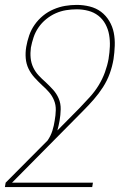

<svg xmlns="http://www.w3.org/2000/svg" viewBox="-40 -548 560 783"><path d="M336 215H-20L-17 197L154 25Q167 6 173.5 -14.5Q180 -35 183 -56H203Q201 -46 199 -36Q197 -26 194 -16L285 -108Q306 -130 326.5 -152.5Q347 -175 362.5 -200.5Q378 -226 388 -253.5Q398 -281 403 -309V-310Q407 -334 408 -358.5Q409 -383 405 -406Q401 -429 390 -449.5Q379 -470 361 -484Q343 -498 320 -504Q297 -510 273 -510Q251 -510 229.5 -506.5Q208 -503 187.5 -494Q167 -485 148.5 -470Q130 -455 117 -436Q104 -417 97 -396Q90 -375 86 -354Q83 -332 85 -311.5Q87 -291 95.5 -273Q104 -255 117.5 -240.5Q131 -226 146 -213L147 -212Q162 -198 176.5 -182Q191 -166 199.5 -146Q208 -126 207.5 -102.5Q207 -79 203 -56H183Q187 -78 187.5 -99Q188 -120 180.5 -138.5Q173 -157 160 -172Q147 -187 132 -200L131 -201Q115 -216 100.5 -232Q86 -248 76.5 -267.5Q67 -287 65 -310Q63 -333 67 -357Q71 -380 79 -403.5Q87 -427 101.5 -447.5Q116 -468 135.5 -484Q155 -500 178.5 -510Q202 -520 225.5 -524Q249 -528 273 -528Q300 -528 326 -521.5Q352 -515 372 -500Q392 -485 405.5 -462.5Q419 -440 424 -414.5Q429 -389 428 -361.5Q427 -334 423 -307Q418 -277 407.5 -248Q397 -219 380 -192.5Q363 -166 342 -142Q321 -118 298 -95L9 197H339Z"/></svg>

Font: Iosevka Thin
Style: Italic
Weight: 100
Italic angle: -9°
Monospace: yes
Designer: Belleve Invis
Foundry: Belleve Invis
Version: Version 32.5.0; ttfautohint (v1.8.4)